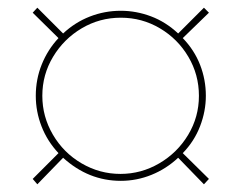

<svg xmlns="http://www.w3.org/2000/svg" viewBox="-20 -563 624 499"><path d="M65 -98 132 -165Q103 -196 88 -234.5Q73 -273 73 -314Q73 -357 88.5 -395.5Q104 -434 132 -464L65 -530L77 -543L144 -476Q175 -505 213.5 -520Q252 -535 294 -535Q334 -535 372.5 -520.5Q411 -506 443 -476L510 -543L523 -530L455 -464Q485 -433 500 -394.5Q515 -356 515 -314Q515 -274 500 -235Q485 -196 455 -165L523 -98L510 -84L443 -153Q412 -124 373.5 -108.5Q335 -93 294 -93Q210 -93 144 -153L77 -84ZM497 -314Q497 -369 469.5 -415.5Q442 -462 395.5 -489.5Q349 -517 294 -517Q239 -517 192.5 -489.5Q146 -462 118 -415.5Q90 -369 90 -314Q90 -260 117.5 -213Q145 -166 192 -138.5Q239 -111 293 -111Q347 -111 394 -138.5Q441 -166 469 -212.5Q497 -259 497 -314Z"/></svg>

Font: Hanken Grotesk Thin
Style: Regular
Weight: 100
Designer: Alfredo Marco Pradil
Foundry: Hanken Design Co.
Version: Version 3.014